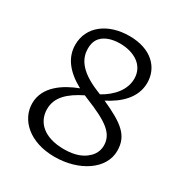

<svg xmlns="http://www.w3.org/2000/svg" viewBox="-174 -873 969 1018"><g transform="rotate(30 310.0 -364.0)"><path d="M327.5 -741C197 -741 100.5 -670 100.5 -557.5C100.5 -479 149.5 -417.5 238 -369.5C153.5 -337.5 58 -277.5 58 -174.5C58 -74.5 148 13 301.5 13C451 13 575 -68 575 -180.5C575 -272.5 520 -316.5 383.5 -378C462.5 -418.5 532.5 -480 532.5 -572.5C532.5 -665.5 461.5 -741 327.5 -741ZM141.5 -187.5C141.5 -260.5 195 -308.5 278.5 -350C285 -347 292.5 -344 299.5 -341C437.5 -285.5 499.5 -244.5 499.5 -169.5C499.5 -122 470 -95.5 452 -82C433.5 -68.5 397.5 -47 325 -47C204.5 -47 141.5 -106 141.5 -187.5ZM168.5 -573.5C168.5 -618 186.5 -639 201 -651C216 -663.5 247.5 -681.5 304 -681.5C388 -681.5 462 -640.5 462 -557C462 -488 412 -431.5 345.5 -394.5C338 -397.5 330.5 -400.5 322.5 -404C196.5 -456 168.5 -518 168.5 -573.5Z"/></g></svg>

Font: Monaspace Argon Light
Style: Regular
Weight: 300
Designer: Riley Cran & the Lettermatic Team
Foundry: Lettermatic
Version: Version 1.000 (Monaspace Argon)